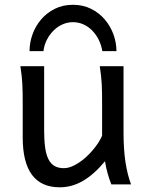

<svg xmlns="http://www.w3.org/2000/svg" viewBox="-20 -777 619 809"><path d="M449.2 0Q445.8 -8.3 441.9 -19.5Q438 -30.8 434.3 -43.5Q430.7 -56.2 427.5 -70.1Q424.3 -84 422.4 -97.7Q377.9 -43.5 330.8 -15.6Q283.7 12.2 231.9 12.2Q75.7 12.2 75.7 -197.8V-341.8Q75.7 -365.2 75.4 -384.3Q75.2 -403.3 74.2 -421.1Q73.2 -439 71.3 -457.5Q69.3 -476.1 65.9 -498H166V-227.1Q166 -185.5 170.2 -155.5Q174.3 -125.5 184.1 -106.2Q193.8 -86.9 209.7 -77.6Q225.6 -68.4 249 -68.4Q270.5 -68.4 294.9 -81.3Q319.3 -94.2 341.6 -114.3Q363.8 -134.3 382.1 -158.4Q400.4 -182.6 410.2 -205.1V-341.8Q410.2 -365.7 409.9 -385Q409.7 -404.3 408.7 -421.9Q407.7 -439.5 405.8 -457.5Q403.8 -475.6 400.4 -498H500.5V-219.7Q500.5 -148.4 508.5 -95Q516.6 -41.5 532.2 0ZM411.1 -561.5Q407.2 -586.4 396.5 -608.4Q385.7 -630.4 369.6 -647.2Q353.5 -664.1 332.5 -673.8Q311.5 -683.6 287.6 -683.6Q263.7 -683.6 242.4 -673.8Q221.2 -664.1 204.6 -647.2Q188 -630.4 177 -608.4Q166 -586.4 163.1 -561.5H104.5Q104.5 -597.2 116.9 -632.1Q129.4 -667 153.1 -694.8Q176.8 -722.7 210.7 -739.7Q244.6 -756.8 287.6 -756.8Q330.1 -756.8 364 -739.7Q397.9 -722.7 421.6 -694.8Q445.3 -667 458 -632.1Q470.7 -597.2 470.7 -561.5Z"/></svg>

Font: Andika
Style: Regular
Weight: 400
Designer: Victor Gaultney, Annie Olsen, Julie Remington, Don Collingsworth, Eric Hays
Foundry: SIL International
Version: Version 1.001